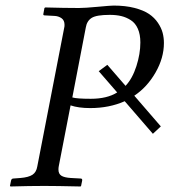

<svg xmlns="http://www.w3.org/2000/svg" viewBox="-20 -674 614 696"><path d="M291 -574.2 242.2 -320.8Q258.3 -315.9 309.1 -315.9Q368.2 -315.9 404.8 -338.9L337.9 -416L369.1 -439L435.1 -362.8Q460 -389.2 474.4 -434.1Q488.8 -479 488.8 -520Q488.8 -549.3 479.7 -569.8Q470.7 -590.3 454.3 -600.8Q438 -611.3 419.7 -615.7Q401.4 -620.1 377.9 -620.1Q329.6 -620.1 312.3 -609.1Q294.9 -598.1 291 -574.2ZM115.2 -70.8 212.9 -574.2Q213.9 -577.1 213.9 -584Q213.9 -600.1 203.4 -607.7Q192.9 -615.2 179.2 -616.2L142.1 -618.2Q135.7 -618.2 137.2 -624L141.1 -645L144 -647Q214.4 -645 266.1 -645Q287.6 -645 334.5 -649.4Q381.3 -653.8 392.1 -653.8Q434.6 -653.8 467.5 -645.3Q500.5 -636.7 520.3 -623.3Q540 -609.9 552.5 -591.3Q564.9 -572.8 569.6 -554.9Q574.2 -537.1 574.2 -518.1Q574.2 -463.9 543.7 -410.9Q513.2 -357.9 466.8 -327.1L563 -215.8L534.2 -189L432.1 -307.1Q376 -282.2 307.1 -282.2Q264.6 -282.2 235.8 -292L192.9 -70.8Q191.9 -65.9 191.9 -59.1Q191.9 -43.9 202.4 -37.1Q212.9 -30.3 236.8 -28.8L272 -26.9Q279.3 -26.9 277.8 -19L273.9 0L272 2Q182.1 0 141.1 0Q88.4 0 18.1 2L16.1 0L20 -19Q21.5 -26.9 28.8 -26.9L54.2 -28.8Q83.5 -31.2 97.7 -40.5Q111.8 -49.8 115.2 -70.8Z"/></svg>

Font: Common Serif
Style: Italic
Weight: 400
Italic angle: -12°
Designer: Philipp H. Poll, Khaled Hosny
Foundry: Stefan Peev, Context Ltd.
Version: Version 1.026